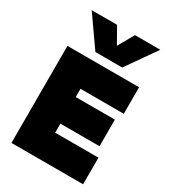

<svg xmlns="http://www.w3.org/2000/svg" viewBox="-215 -1007 990 1114"><g transform="rotate(30 280.0 -450.0)"><path d="M382.8 -700.2H203.1L63 -899.9H232.9L293 -793.9L353 -899.9H522.9ZM524.9 -649.9V-472.2H234.9V-417H497.1V-238.8H234.9V-178.2H524.9V0H44.9V-649.9Z"/></g></svg>

Font: Overused Grotesk Black
Style: Regular
Weight: 900
Version: Version 0.002